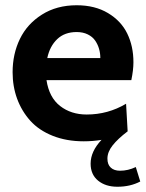

<svg xmlns="http://www.w3.org/2000/svg" viewBox="-20 -528 555 731"><path d="M497 108 514 163Q476 183 427 183Q382 183 353.5 159.8Q325 136.5 325 95Q325 48.5 366.5 4.5Q333.5 10 299 10Q233 10 180.5 -11Q128 -32 95.2 -68.5Q62.5 -105 45.2 -152Q28 -199 28 -253Q28 -322.5 55.8 -379.8Q83.5 -437 139.8 -472.5Q196 -508 272 -508Q341.5 -508 391.2 -478.2Q441 -448.5 464.5 -400.2Q488 -352 488 -291Q488 -261.5 480 -223H157Q167 -157 208.8 -124.5Q250.5 -92 310 -92Q391 -92 460 -133L466 -28Q428.5 0.5 408.8 25.5Q389 50.5 389 76Q389 98.5 401.8 110.2Q414.5 122 437 122Q467.5 122 497 108ZM272 -406Q226 -406 197.8 -379Q169.5 -352 160 -307H362Q362 -325 357.2 -341.8Q352.5 -358.5 342.5 -373.2Q332.5 -388 314.2 -397Q296 -406 272 -406Z"/></svg>

Font: Cabin
Style: Bold
Weight: 700
Designer: Pablo Impallari
Foundry: Pablo Impallari. http://www.impallari.com Igino Marini. http://www.ikern.com
Version: Version 3.001;hotconv 1.0.109;makeotfexe 2.5.65596